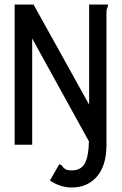

<svg xmlns="http://www.w3.org/2000/svg" viewBox="-20 -643 540 853"><path d="M376 -623H460Q460 -614 456.5 -608Q453 -602 453 -591V0Q453 93 410.5 141.5Q368 190 299 190Q248 190 202 159L243 87Q253 89 257 95.5Q261 102 269.5 108Q278 114 299 114Q340 114 357 82.5Q374 51 375 -15L123 -472V0H45V-623H129L376 -178Z"/></svg>

Font: Inconsolata Medium
Style: Regular
Weight: 500
Monospace: yes
Designer: Raph Levien, Cyreal, Brenton Simpson
Foundry: Raph Levien, Cyreal, Google
Version: Version 3.001; ttfautohint (v1.8.2.53-6de2)